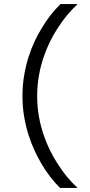

<svg xmlns="http://www.w3.org/2000/svg" viewBox="-20 -720 440 940"><path d="M90 -250Q90 -302 98 -349.5Q106 -397 119 -438.5Q132 -480 148.5 -515.5Q165 -551 183 -580Q223 -648 276 -700H360Q304 -648 261 -580Q242 -551 224.5 -515.5Q207 -480 193 -438.5Q179 -397 170.5 -349.5Q162 -302 162 -250Q162 -197 170.5 -150Q179 -103 193 -61.5Q207 -20 224.5 15.5Q242 51 261 80Q304 149 360 200H274Q222 149 182 80Q165 51 148.5 15.5Q132 -20 119 -61.5Q106 -103 98 -150Q90 -197 90 -250Z"/></svg>

Font: PT Root UI Web
Style: Regular
Weight: 400
Designer: Vitaly Kuzmin
Foundry: ParaType Ltd.
Version: Version 1.000W